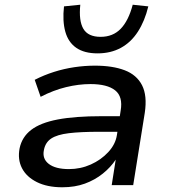

<svg xmlns="http://www.w3.org/2000/svg" viewBox="-20 -784 721 813"><path d="M244 9Q180 9 136 -13Q92 -35 73 -72Q54 -109 63 -156Q73 -204 112 -234Q151 -264 224 -278Q297 -292 410 -292H506L496 -226H400Q321 -226 271.5 -220Q222 -214 197 -197.5Q172 -181 166 -149Q158 -112 186.5 -90Q215 -68 272 -68Q321 -68 364.5 -87.5Q408 -107 438.5 -140Q469 -173 475 -212L491 -316Q501 -375 467.5 -401.5Q434 -428 363 -428Q313 -428 259.5 -415Q206 -402 152 -374L127 -446Q166 -466 208.5 -479.5Q251 -493 295 -499.5Q339 -506 382 -506Q457 -506 508 -486.5Q559 -467 581.5 -423Q604 -379 593 -306L544 0H453L470 -108Q449 -76 415.5 -49Q382 -22 339.5 -6.5Q297 9 244 9ZM393 -558Q337 -558 303 -581.5Q269 -605 256.5 -650Q244 -695 251 -757L320 -764Q313 -696 333 -662Q353 -628 406 -628Q458 -628 491 -662Q524 -696 542 -764L608 -757Q593 -695 564 -650Q535 -605 492 -581.5Q449 -558 393 -558Z"/></svg>

Font: Nunito Sans 7pt SemiExpanded Medium
Style: Italic
Weight: 500
Width: 6
Italic angle: -9°
Designer: Vernon Adams
Foundry: Vernon Adams
Version: Version 3.101;gftools[0.9.27]